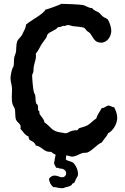

<svg xmlns="http://www.w3.org/2000/svg" viewBox="-20 -771 652 1004"><path d="M388 139C388 121 381 103 370 88V89C363 71 333 74 324 62C325 55 326 48 326 42H328C339 42 347 48 357 48C376 48 394 34 412 29C421 27 430 29 438 26C465 15 484 -14 512 -26C522 -42 538 -56 545 -74C572 -87 593 -125 593 -154C593 -174 586 -193 577 -210C565 -210 559 -219 548 -219C537 -219 527 -206 515 -206H512C503 -188 489 -172 483 -151C467 -142 455 -126 438 -116C424 -108 398 -103 393 -100C388 -97 389 -90 382 -90C344 -90 339 -74 322 -74C317 -74 311 -77 306 -77C248 -84 253 -102 212 -132C211 -151 186 -169 186 -180C186 -186 188 -190 180 -193C178 -203 180 -213 177 -222L170 -229C164 -244 167 -259 164 -274C163 -279 159 -282 158 -287C153 -300 148 -360 148 -376C148 -384 155 -390 155 -401C155 -438 168 -451 168 -478C168 -482 168 -486 167 -490C178 -503 185 -517 193 -532C201 -547 213 -560 222 -574C225 -579 225 -585 228 -590C241 -608 271 -611 283 -629H285C300 -629 305 -636 313 -636C318 -636 320 -633 325 -638C329 -639 332 -640 336 -640C343 -640 350 -637 357 -635C373 -632 407 -631 419 -626C426 -622 429 -615 435 -609C441 -604 449 -601 454 -593C470 -570 476 -548 509 -548C542 -548 562 -582 562 -611C562 -626 553 -655 545 -667C540 -675 526 -678 519 -684C512 -689 501 -703 496 -706C482 -714 471 -716 461 -729C444 -728 429 -742 412 -745C393 -748 321 -751 299 -751C298 -751 296 -750 296 -748C290 -745 227 -722 223 -722H219C204 -694 142 -666 116 -642C115 -623 103 -607 96 -590C92 -580 76 -569 70 -555C64 -538 66 -520 64 -503C63 -491 56 -480 54 -468C52 -454 54 -439 51 -426C50 -421 46 -417 45 -413C40 -399 35 -376 35 -361C35 -343 43 -324 43 -305C43 -282 39 -250 45 -229C47 -219 55 -210 58 -200C61 -184 58 -159 64 -145C70 -130 88 -125 88 -107C88 -103 87 -100 87 -97C101 -84 109 -64 129 -58C129 -51 132 -45 135 -39C149 -32 163 -26 167 -10C199 -6 208 24 242 23H248C253 29 262 34 271 38C268 52 265 66 265 69V72C265 75 263 75 263 79C263 88 266 92 268 95L274 107C276 106 278 106 279 106C282 106 283 107 285 107L290 110C296 110 326 111 326 135C326 147 317 156 304 156C292 156 282 147 266 147C252 147 245 153 236 164C238 182 245 195 258 207C273 207 287 213 303 213H307L314 212C325 205 351 206 357 192C361 183 366 194 374 173L377 166L376 167C378 164 381 160 380 160C384 154 388 149 388 139Z"/></svg>

Font: Margarine
Style: Regular
Weight: 400
Designer: Astigmatic (AOETI)
Foundry: Astigmatic (AOETI)
Version: Version 1.000